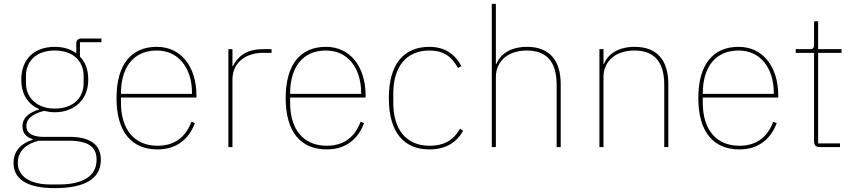

<svg xmlns="http://www.w3.org/2000/svg" viewBox="-20 -760 4411 992"><path d="M501 65C501 166 415 212 262 212C113 212 50 161 50 82C50 22 86 -18 149 -38V-41C112 -52 96 -76 96 -108C96 -155 137 -181 181 -194V-197C124 -222 90 -273 90 -349C90 -452 155 -518 263 -518C308 -518 345 -506 374 -485V-534C374 -552 383 -561 401 -561H504V-542H393V-468C422 -438 436 -398 436 -349C436 -298 419 -255 388 -226C357 -197 315 -180 263 -180C243 -180 227 -183 207 -187C146 -171 116 -145 116 -109C116 -94 120 -81 133 -71C146 -61 168 -53 203 -53H338C454 -53 501 -7 501 65ZM479 65C479 4 443 -33 335 -33H180C116 -17 72 19 72 83C72 150 135 193 238 193H287C343 193 392 183 426 162C460 142 479 109 479 65ZM263 -199C359 -199 412 -255 412 -330V-368C412 -443 359 -499 263 -499C167 -499 114 -443 114 -368V-330C114 -293 128 -260 154 -237C180 -213 216 -199 263 -199Z M794 12C661 12 582 -77 582 -253C582 -428 659 -518 790 -518C851 -518 902 -494 938 -450C974 -406 995 -343 995 -266V-256H605V-229C605 -92 673 -7 794 -7C879 -7 938 -48 969 -131L987 -124C956 -40 891 12 794 12ZM790 -499C671 -499 605 -414 605 -277V-275H972V-279C972 -346 954 -400 922 -439C890 -478 845 -499 790 -499Z M1160 0V-506H1181V-419H1184C1196 -443 1212 -464 1237 -480C1261 -496 1295 -506 1342 -506H1383V-487H1339C1298 -487 1258 -476 1229 -453C1200 -430 1181 -396 1181 -349V0Z M1668 12C1535 12 1456 -77 1456 -253C1456 -428 1533 -518 1664 -518C1725 -518 1776 -494 1812 -450C1848 -406 1869 -343 1869 -266V-256H1479V-229C1479 -92 1547 -7 1668 -7C1753 -7 1812 -48 1843 -131L1861 -124C1830 -40 1765 12 1668 12ZM1664 -499C1545 -499 1479 -414 1479 -277V-275H1846V-279C1846 -346 1828 -400 1796 -439C1764 -478 1719 -499 1664 -499Z M2199 12C2066 12 1989 -77 1989 -253C1989 -429 2066 -518 2199 -518C2279 -518 2333 -478 2364 -418L2346 -409C2314 -468 2271 -499 2199 -499C2078 -499 2012 -414 2012 -277V-229C2012 -92 2078 -7 2199 -7C2278 -7 2325 -39 2357 -95L2373 -84C2340 -27 2287 12 2199 12Z M2521 -740H2542V-430H2545C2562 -475 2612 -518 2703 -518C2816 -518 2877 -452 2877 -325V0H2856V-321C2856 -445 2801 -499 2701 -499C2660 -499 2619 -488 2590 -465C2561 -442 2542 -407 2542 -362V0H2521Z M3077 0V-506H3098V-430H3101C3118 -475 3168 -518 3259 -518C3372 -518 3433 -452 3433 -325V0H3412V-321C3412 -445 3357 -499 3257 -499C3216 -499 3175 -488 3146 -465C3117 -442 3098 -407 3098 -362V0Z M3800 12C3667 12 3588 -77 3588 -253C3588 -428 3665 -518 3796 -518C3857 -518 3908 -494 3944 -450C3980 -406 4001 -343 4001 -266V-256H3611V-229C3611 -92 3679 -7 3800 -7C3885 -7 3944 -48 3975 -131L3993 -124C3962 -40 3897 12 3800 12ZM3796 -499C3677 -499 3611 -414 3611 -277V-275H3978V-279C3978 -346 3960 -400 3928 -439C3896 -478 3851 -499 3796 -499Z M4215 0C4196 0 4186 -10 4186 -29V-487H4091V-506H4163C4182 -506 4186 -512 4186 -531V-650H4207V-506H4328V-487H4207V-19H4320V0Z"/></svg>

Font: Plexus Sans Thin
Style: Regular
Weight: 250
Version: Version 2.001;PS 002.001;hotconv 1.0.70;makeotf.lib2.5.58329